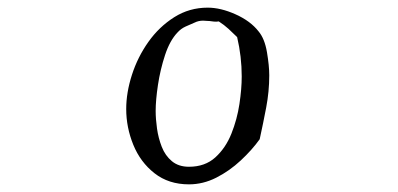

<svg xmlns="http://www.w3.org/2000/svg" viewBox="-20 -512 1040 502"><path d="M684 -315Q684 -273 676 -231Q668 -189 659 -148Q639 -120 609.5 -92.5Q580 -65 545.5 -47.5Q511 -30 474 -30Q421 -30 384 -59Q347 -88 328.5 -133.5Q310 -179 310 -227Q310 -270 325 -316.5Q340 -363 368 -402.5Q396 -442 435.5 -467Q475 -492 523 -492Q557 -492 596 -474.5Q635 -457 656 -430Q672 -411 678 -375.5Q684 -340 684 -315ZM612 -312Q612 -364 600 -415Q589 -426 577.5 -436.5Q566 -447 552 -456Q546 -455 540 -455.5Q534 -456 528 -457Q523 -457 519 -457.5Q515 -458 511 -458Q499 -458 489 -453Q477 -448 465 -442.5Q453 -437 444 -427Q424 -406 411.5 -368Q399 -330 393 -290Q387 -250 387 -222Q387 -201 390.5 -176Q394 -151 403 -128Q412 -105 429.5 -90.5Q447 -76 474 -76Q516 -76 543 -100.5Q570 -125 585 -162.5Q600 -200 606 -240Q612 -280 612 -312Z"/></svg>

Font: Yuji Mai
Style: Regular
Weight: 400
Designer: Kataoka Yuji
Foundry: Kinuta Font Factory
Version: Version 3.002